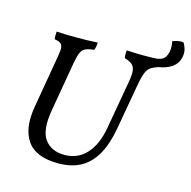

<svg xmlns="http://www.w3.org/2000/svg" viewBox="-116 -917 1037 1041"><g transform="rotate(15 403.0 -396.5)"><path d="M301 9Q174 9 125.5 -61Q77 -131 99 -256L150 -554Q156 -585 154 -601.5Q152 -618 141.5 -625.5Q131 -633 109 -636Q107 -645 107 -656Q107 -667 108 -679Q143 -677 166.5 -676.5Q190 -676 219 -676Q251 -676 276.5 -676.5Q302 -677 339 -679Q338 -667 336.5 -657Q335 -647 330 -636Q299 -633 282.5 -625.5Q266 -618 257.5 -599.5Q249 -581 242 -544L193 -260Q173 -145 210 -94.5Q247 -44 321 -44Q395 -44 443.5 -96.5Q492 -149 509 -246L556 -514Q564 -557 561.5 -580Q559 -603 545 -615Q531 -627 502 -636Q500 -647 500 -657.5Q500 -668 501 -679Q533 -677 556 -676.5Q579 -676 600 -676Q624 -676 645 -676.5Q666 -677 700 -679Q700 -667 698 -657Q696 -647 691 -636Q670 -629 656 -621Q642 -613 633 -599.5Q624 -586 617.5 -563Q611 -540 605 -504L561 -255Q545 -165 511.5 -106.5Q478 -48 426 -19.5Q374 9 301 9ZM661 -634 644 -676Q683 -676 702 -687.5Q721 -699 728 -730Q731 -744 730.5 -759Q730 -774 727 -791Q738 -796 756.5 -799.5Q775 -803 787 -801Q798 -784 803 -764Q808 -744 803 -722Q794 -678 753.5 -656Q713 -634 661 -634Z"/></g></svg>

Font: Vollkorn
Style: Italic
Weight: 400
Italic angle: -11°
Designer: Friedrich Althausen
Foundry: Friedrich Althausen
Version: Version 5.001